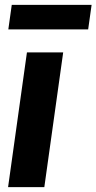

<svg xmlns="http://www.w3.org/2000/svg" viewBox="-20 -764 394 784"><path d="M90 -550H238L161 0H13ZM28 -744H354L340 -644H14Z"/></svg>

Font: Krub
Style: Bold Italic
Weight: 700
Italic angle: -8°
Designer: Ekaluck Peanpanawate
Foundry: Cadson Demak Co.,Ltd.
Version: Version 1.000; ttfautohint (v1.6)